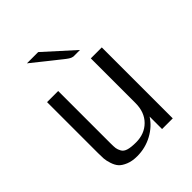

<svg xmlns="http://www.w3.org/2000/svg" viewBox="-191 -781 903 903"><g transform="rotate(-45 260.5 -330.0)"><path d="M139 -668H214L360 -536H316Q313 -537 310.5 -537.5Q308 -538 305.5 -539Q303 -540 299.5 -542Q296 -544 293 -546Q290 -548 284 -552.5Q278 -557 272.5 -561.5Q267 -566 257.5 -573.5Q248 -581 238.5 -588.5Q229 -596 214 -608Q199 -620 184 -632ZM77 -133V-472H151V-124Q151 -102 152.5 -91Q154 -80 161.5 -66.5Q169 -53 188 -47.5Q207 -42 239 -42Q296 -42 332 -78Q368 -114 368 -175V-472H441V0H370V-83Q344 -42 297.5 -17Q251 8 197 8Q164 8 140 -2Q116 -12 104.5 -25Q93 -38 86 -59.5Q79 -81 78 -96Q77 -111 77 -133Z"/></g></svg>

Font: Coval
Style: ExtraLight
Weight: 250
Foundry: Context Ltd
Version: Version 001.000